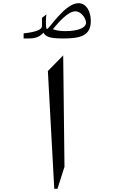

<svg xmlns="http://www.w3.org/2000/svg" viewBox="-20 -1146 740 1203"><path d="M128 -905C194 -904 217 -906 253 -941C266 -913 301 -905 376 -905C483 -905 549 -921 549 -1015C549 -1077 519 -1126 472 -1126C386 -1126 289 -964 274 -964C272 -964 270 -968 269 -977C267 -992 267 -1034 271 -1056L243 -1034V-982C243 -960 204 -945 128 -937ZM391 -951C373 -951 340 -952 311 -963C344 -1002 404 -1075 452 -1075C491 -1075 519 -1028 519 -1004C519 -970 464 -951 391 -951ZM320 37H340L384 -101L376 -799L280 -701Z"/></svg>

Font: Kawkab Mono Light
Style: Bold
Weight: 400
Monospace: yes
Designer: Abdullah Arif
Foundry: Abdullah Arif
Version: Version 1.000;PS 000.500;hotconv 1.0.88;makeotf.lib2.5.64775